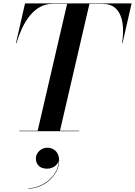

<svg xmlns="http://www.w3.org/2000/svg" viewBox="-20 -770 792 1127"><path d="M200.5 0 374.5 -750H505.5L331.5 0ZM93.5 0V-2.5H444.5V0ZM73.5 -516 127 -750H752.5L699 -516H696.5Q706.5 -579.5 699.5 -632Q692.5 -684.5 663.8 -716Q635 -747.5 579.5 -747.5H290.5Q248.5 -747.5 215.2 -729.2Q182 -711 156 -679Q130 -647 110.2 -605.2Q90.5 -563.5 76 -516ZM146.5 337V334.5Q179.5 334.5 212.2 320.8Q245 307 271.5 283Q298 259 312.5 227.5Q327 196 323.5 160.5H325Q325 179 315 192.5Q305 206 289 213Q273 220 256 220Q223.5 220 207 202.8Q190.5 185.5 190.5 160.5Q190.5 144 199.5 129.5Q208.5 115 224 106Q239.5 97 258.5 97Q287 97 307 116.5Q327 136 327 172.5Q327 206.5 311.2 236.2Q295.5 266 269.5 288.8Q243.5 311.5 211.5 324.2Q179.5 337 146.5 337Z"/></svg>

Font: Bodoni Moda 72pt SemiBold
Style: Italic
Weight: 600
Italic angle: -13°
Designer: Owen Earl
Foundry: indestructible type
Version: Version 2.004